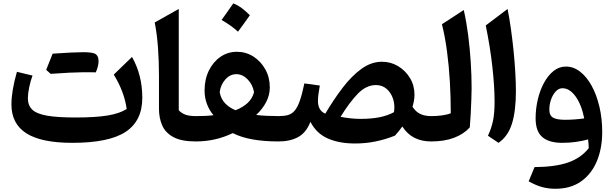

<svg xmlns="http://www.w3.org/2000/svg" viewBox="-20 -845 3667 1147"><path d="M736.8 -193.8Q722.7 -296.9 659.7 -399.4L768.6 -504.9Q830.1 -396.5 830.1 -260.7Q830.1 -122.6 730.2 -57.1Q630.4 8.3 412.1 8.3Q226.6 8.3 137.5 -48.6Q48.3 -105.5 48.3 -221.2Q48.3 -301.8 81.1 -416L174.3 -393.6Q162.1 -361.3 154.3 -322.8Q146.5 -284.2 146.5 -258.3Q146.5 -214.8 173.1 -189.7Q199.7 -164.6 262 -153.8Q324.2 -143.1 431.2 -143.1Q550.8 -143.1 622.8 -155Q694.8 -167 736.8 -193.8ZM532.7 -413.1H466.8Q412.6 -413.1 282.7 -403.8L255.9 -427.7Q274.4 -475.6 294.4 -524.4Q420.9 -533.2 478.5 -533.2Q536.1 -533.2 552.5 -521Q568.8 -508.8 568.8 -479.5Q568.8 -450.2 552.2 -412.6Q544.4 -413.1 532.7 -413.1Z M1047.9 -791.5V-186.5Q1062 -170.4 1085.4 -160.9Q1108.9 -151.4 1149.9 -151.4H1150.4V0H1149.9Q1063.5 0 1015.6 -26.1Q967.8 -52.2 948.7 -96.4Q929.7 -140.6 929.7 -195.3V-391.6Q929.7 -481.4 923.6 -563Q917.5 -644.5 904.3 -710.9Z M1395 -535.6Q1449.2 -535.6 1493.9 -507.1Q1538.6 -478.5 1565.2 -430.4Q1591.8 -382.3 1591.8 -322.8Q1591.8 -275.9 1569.3 -233.9Q1546.9 -191.9 1510.3 -158.2Q1538.6 -154.8 1573.7 -153.1Q1608.9 -151.4 1644 -151.4H1644.5V0H1644Q1558.1 0 1490 -12Q1421.9 -23.9 1370.6 -49.8Q1267.1 0 1150.4 0Q1141.1 0 1136.2 -8.1Q1131.3 -16.1 1131.3 -36.1V-115.7Q1131.3 -135.7 1136.2 -143.6Q1141.1 -151.4 1150.4 -151.4Q1178.2 -151.4 1205.8 -152.6Q1233.4 -153.8 1255.4 -156.7Q1230.5 -186 1216.3 -223.6Q1202.1 -261.2 1202.1 -304.2Q1202.1 -371.6 1228 -423.8Q1253.9 -476.1 1297.6 -505.9Q1341.3 -535.6 1395 -535.6ZM1391.6 -401.9Q1354.5 -401.9 1326.2 -370.4Q1297.9 -338.9 1292.5 -293.9Q1299.8 -254.9 1323.7 -229Q1347.7 -203.1 1386.7 -186.5Q1431.2 -203.6 1459.5 -230.2Q1487.8 -256.8 1497.6 -294.4Q1489.7 -339.4 1459.5 -370.6Q1429.2 -401.9 1391.6 -401.9ZM1373.5 -824.7Q1399.4 -814.9 1424.1 -796.6Q1448.7 -778.3 1472.7 -753.9Q1455.6 -730 1438 -705.3Q1420.4 -680.7 1401.9 -655.8Q1357.9 -695.3 1303.7 -725.6Q1321.8 -751 1339.1 -775.4Q1356.4 -799.8 1373.5 -824.7Z M2262.2 -476.1Q2314.5 -476.1 2358.4 -449.7Q2402.3 -423.3 2429.2 -378.9Q2456.1 -334.5 2456.1 -279.3Q2456.1 -261.2 2452.9 -243.4Q2449.7 -225.6 2444.3 -207Q2464.8 -175.8 2492.2 -163.6Q2519.5 -151.4 2555.2 -151.4H2555.7V0H2555.2Q2499.5 0 2456.5 -21.5Q2413.6 -43 2383.3 -89.4Q2364.3 -61.5 2339.4 -34.7Q2283.2 -12.2 2223.9 0Q2164.6 12.2 2100.6 12.2Q2006.3 12.2 1938.2 -17.8Q1870.1 -47.9 1834.5 -117.2Q1809.1 -52.2 1761 -26.1Q1712.9 0 1644.5 0Q1635.3 0 1630.4 -8.1Q1625.5 -16.1 1625.5 -36.1V-115.7Q1625.5 -135.7 1630.4 -143.6Q1635.3 -151.4 1644.5 -151.4Q1677.2 -151.4 1700.2 -157.7Q1723.1 -164.1 1740.2 -183.8Q1757.3 -203.6 1771 -242.7Q1784.7 -281.7 1798.3 -346.7L1890.6 -334Q1885.7 -307.6 1882.6 -284.2Q1879.4 -260.7 1879.4 -242.2Q1879.4 -184.6 1923.3 -166Q1973.6 -251 2027.3 -321.3Q2081.1 -391.6 2139.4 -433.8Q2197.8 -476.1 2262.2 -476.1ZM2225.6 -336.9Q2167.5 -336.9 2116.7 -284.2Q2065.9 -231.4 2014.6 -147Q2042 -141.6 2073.2 -138.2Q2104.5 -134.8 2133.8 -134.8Q2197.3 -134.8 2245.8 -144.3Q2294.4 -153.8 2333.5 -174.8Q2340.3 -215.8 2328.6 -252.9Q2316.9 -290 2290.3 -313.5Q2263.7 -336.9 2225.6 -336.9Z M2750.5 -785.2Q2766.6 -714.4 2776.9 -634.5Q2787.1 -554.7 2792.2 -473.9Q2797.4 -393.1 2797.4 -318.8Q2797.4 -294.4 2795.9 -253.4Q2794.4 -212.4 2792.2 -167.2Q2790 -122.1 2786.6 -84Q2750.5 -43.9 2692.6 -22Q2634.8 0 2555.7 0Q2546.4 0 2541.5 -8.1Q2536.6 -16.1 2536.6 -36.1V-115.7Q2536.6 -135.7 2541.5 -143.6Q2546.4 -151.4 2555.7 -151.4Q2587.4 -151.4 2618.4 -155.3Q2649.4 -159.2 2672.9 -168.5Q2672.9 -261.7 2667.5 -356Q2662.1 -450.2 2650.4 -538.3Q2638.7 -626.5 2620.1 -700.2Z M3012.2 -791.5Q3022.9 -738.3 3032 -674.1Q3041 -609.9 3047.9 -543Q3054.7 -476.1 3058.3 -413.3Q3062 -350.6 3062 -299.8Q3062 -181.6 3038.3 -106Q3014.6 -30.3 2958 8.3L2895 -34.2Q2915 -76.2 2924.8 -121.6Q2934.6 -167 2934.6 -238.3Q2934.6 -329.1 2921.1 -448.5Q2907.7 -567.9 2881.8 -692.9Z M3297.9 282.7Q3257.8 282.7 3220.9 273.2Q3184.1 263.7 3138.2 238.3L3173.3 153.3Q3297.4 152.3 3374.3 125.5Q3451.2 98.6 3497.1 40Q3496.6 26.4 3495.8 14.2Q3495.1 2 3493.2 -12.2Q3460.4 -2.9 3421.1 2.7Q3381.8 8.3 3338.9 8.3Q3259.3 8.3 3219.5 -26.4Q3179.7 -61 3179.7 -137.7Q3179.7 -194.8 3192.6 -250Q3205.6 -305.2 3229.5 -349.6Q3253.4 -394 3286.6 -420.7Q3319.8 -447.3 3360.8 -447.3Q3406.7 -447.3 3446 -416.5Q3485.4 -385.7 3514.9 -331.8Q3544.4 -277.8 3561 -207Q3577.6 -136.2 3577.6 -56.2Q3577.6 40.5 3545.9 117.2Q3514.2 193.8 3451.9 238.3Q3389.6 282.7 3297.9 282.7ZM3470.2 -137.7Q3453.6 -220.7 3418.2 -269.3Q3382.8 -317.9 3339.8 -317.9Q3317.9 -317.9 3300.3 -299.1Q3282.7 -280.3 3272.2 -251.2Q3261.7 -222.2 3261.7 -190.4Q3261.7 -154.3 3284.7 -141.8Q3307.6 -129.4 3355.5 -129.4Q3382.8 -129.4 3413.1 -131.6Q3443.4 -133.8 3470.2 -137.7Z"/></svg>

Font: Pinar-FD SemiBold
Style: Regular
Weight: 600
Designer: Amin Abedi
Version: Version 2.000